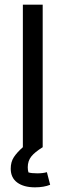

<svg xmlns="http://www.w3.org/2000/svg" viewBox="-20 -636 282 823"><path d="M195 156Q168 167 130 167Q82 167 54 146.5Q26 126 26 87Q26 58 39.5 37.5Q53 17 78 -5V-616H163V-5Q129 16 114 35Q99 54 99 81Q99 94 102 103Q115 107 140 107Q164 107 181 102Z"/></svg>

Font: Athiti Medium
Style: Regular
Weight: 500
Designer: CadsonDemak Team
Foundry: CadsonDemak
Version: Version 1.033